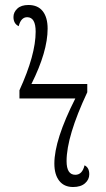

<svg xmlns="http://www.w3.org/2000/svg" viewBox="-20 -740 424 770"><path d="M198 -84Q198 -179 282 -345H58V-378Q123 -520 123 -613Q123 -671 89 -671Q64 -671 55 -635Q34 -645 34 -672Q34 -691 49.5 -705.5Q65 -720 94 -720Q132 -720 151.5 -695Q171 -670 171 -625Q171 -533 106 -403H330V-370Q247 -193 247 -94Q247 -39 282 -39Q310 -39 319 -77Q338 -68 338 -41Q338 -20 321 -5Q304 10 273 10Q237 10 217.5 -15Q198 -40 198 -84Z"/></svg>

Font: Noto Serif NarrowLight
Style: Regular
Weight: 300
Width: 4
Designer: Monotype Design Team
Foundry: Monotype Imaging Inc.
Version: Version 1.001